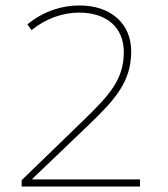

<svg xmlns="http://www.w3.org/2000/svg" viewBox="-20 -681 612 701"><path d="M491 0V-26H98V-28L305 -226C402 -319 459 -384 459 -493C459 -595 385 -661 270 -661C208 -661 141 -642 80 -592L95 -571C148 -614 211 -635 268 -635C370 -635 432 -581 432 -490C432 -390 378 -332 282 -239L59 -23V0Z"/></svg>

Font: Noto Sans Telugu Thin
Style: Regular
Weight: 100
Designer: Jelle Bosma - Monotype Design Team
Foundry: Monotype Imaging Inc.
Version: Version 2.005